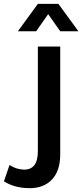

<svg xmlns="http://www.w3.org/2000/svg" viewBox="-111 -772 424 989"><path d="M-19 -610.8 84 -752H189.9L293 -610.8H199.2L137.2 -699.2L75.2 -610.8ZM84 6.8V-532.2H199.2V23.9Q199.2 107.9 156.2 153.3Q113.3 198.2 38.1 197.3Q-36.6 196.3 -90.8 162.1L-62 78.1Q-27.8 100.1 9.8 101.6Q84 104.5 84 6.8Z"/></svg>

Font: TruenoRg
Style: Book
Weight: 400
Designer: Julieta Ulanovsky
Foundry: Julieta Ulanovsky
Version: Version 3.001b